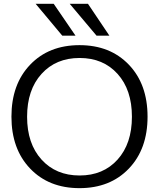

<svg xmlns="http://www.w3.org/2000/svg" viewBox="-20 -977 834 1007"><path d="M306.6 -790 167 -957H261.7L376 -790ZM486.3 -790 345.7 -957H441.4L553.7 -790ZM138.2 -92.8Q40 -195.3 40 -365.2Q40 -535.2 138.2 -637.7Q236.3 -740.2 397 -740.2Q557.6 -740.2 655.8 -637.7Q753.9 -535.2 753.9 -365.2Q753.9 -195.3 655.8 -92.8Q557.6 9.8 397 9.8Q236.3 9.8 138.2 -92.8ZM197.8 -140.1Q273.4 -56.6 397.5 -56.6Q521.5 -56.6 596.7 -140.1Q671.9 -223.6 671.9 -364.7Q671.9 -505.9 596.7 -589.4Q521.5 -672.9 397.5 -672.9Q273.4 -672.9 197.8 -589.4Q122.1 -505.9 122.1 -364.7Q122.1 -223.6 197.8 -140.1Z"/></svg>

Font: Mgen+ 1c regular
Style: Regular
Weight: 400
Designer: [Source Han Sans]
Ryoko NISHIZUKA  (kana & ideographs); Paul D. Hunt (Latin, Greek & Cyrillic); Wenlong ZHANG  (bopomofo
Version: Version 1.059.20150602